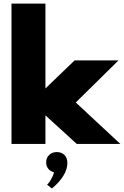

<svg xmlns="http://www.w3.org/2000/svg" viewBox="-20 -802 690 1070"><path d="M44.1 0V-781.8H233.2V-309.1L395.9 -465.5H640.5L402.3 -230.9L650.5 0H407.7L233.2 -159.1V0ZM280.9 158.2Q260.5 152.7 248.9 138.2Q237.3 123.6 237.3 103.2Q237.3 77.7 253.9 61.6Q270.5 45.5 296.8 45.5Q322.7 45.5 339.1 61.6Q355.5 77.7 355.5 107.3Q355.5 140.9 333 177.7Q310.5 214.5 269.1 248.6L242.3 226.8Q253.2 218.2 265.5 196.1Q277.7 174.1 280.9 158.2Z"/></svg>

Font: Spartan MB Black
Style: Regular
Weight: 900
Designer: Matt Bailey, Mirko Velimirovic
Foundry: Matt Bailey
Version: Version 1.005